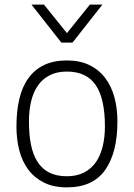

<svg xmlns="http://www.w3.org/2000/svg" viewBox="-20 -800 578 829"><path d="M269 9Q212 9 171 -11Q130 -31 103 -66.5Q76 -102 63.5 -150Q51 -198 51 -254Q51 -320 63.5 -373Q76 -426 103 -463Q130 -500 171 -519.5Q212 -539 269 -539Q325 -539 366 -519Q407 -499 434 -463.5Q461 -428 474 -380Q487 -332 487 -276Q487 -141 434 -66Q381 9 269 9ZM269 -39Q312 -39 343.5 -55.5Q375 -72 394.5 -100.5Q414 -129 423.5 -168.5Q433 -208 433 -254Q433 -375 393 -433Q353 -491 269 -491Q225 -491 193.5 -474.5Q162 -458 142.5 -429Q123 -400 114 -361Q105 -322 105 -276Q105 -220 113.5 -176.5Q122 -133 141.5 -102Q161 -71 192.5 -55Q224 -39 269 -39ZM293 -616H245L116 -780H170L269 -657L368 -780H422Z"/></svg>

Font: Tanohe Sans Light
Style: Regular
Weight: 300
Designer: Village Type and Design LLC & Cristiano Sobral
Foundry: Cooper Hewitt Smithsonian Design Museum
Version: Version 1.00;September 29, 2021;FontCreator 13.0.0.2655 64-b